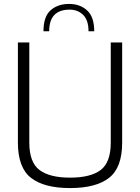

<svg xmlns="http://www.w3.org/2000/svg" viewBox="-20 -950 713 976"><path d="M71 -225V-734H129V-225Q129 -125 180.5 -86Q232 -47 336 -47Q441 -47 492 -86Q543 -125 543 -225V-734H601V-225Q601 -98 534.5 -46Q468 6 336 6Q204 6 137.5 -46Q71 -98 71 -225ZM459 -791H430Q430 -847 403 -874Q376 -901 334 -901Q230 -901 230 -791H201Q201 -866 237.5 -898Q274 -930 331 -930Q387 -930 423 -897Q459 -864 459 -791Z"/></svg>

Font: Exo Light
Style: Regular
Weight: 300
Designer: Natanael Gama
Foundry: Natanael Gama
Version: Version 1.500; ttfautohint (v1.6)